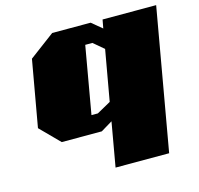

<svg xmlns="http://www.w3.org/2000/svg" viewBox="-103 -634 966 931"><g transform="rotate(-15 379.5 -168.0)"><path d="M365 187 404 -35 346 0H145L51 -95L110 -428L237 -523H430L482 -480L490 -523H759L634 187ZM318 -89H350L420 -128L465 -382L413 -426H377Z"/></g></svg>

Font: Tomorrow ExtraBold
Style: Italic
Weight: 800
Italic angle: -10°
Designer: Tony de Marco, Monica Rizzolli
Foundry: Just in Type
Version: Version 2.002